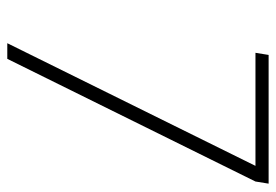

<svg xmlns="http://www.w3.org/2000/svg" viewBox="-138 -638 775 540"><g transform="rotate(90 250.0 -367.5)"><path d="M101 0 446 -698H128L134 -735H496L490 -698L145 0Z"/></g></svg>

Font: Iosevka Curly Extralight
Style: Italic
Weight: 200
Italic angle: -9°
Monospace: yes
Designer: Belleve Invis
Foundry: Belleve Invis
Version: Version 22.1.2; ttfautohint (v1.8.4)